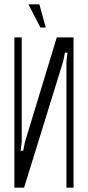

<svg xmlns="http://www.w3.org/2000/svg" viewBox="-20 -873 408 893"><path d="M322 -699V0H289V-588L294 -628H282L274 -588L92 0H47V-699H81V-212L76 -172H88L96 -212L244 -699ZM168 -745 112 -853H163L193 -745Z"/></svg>

Font: Moniqa Paragraph
Style: Regular
Weight: 400
Designer: Rajesh Rajput
Foundry: Rajesh Rajput
Version: Version 1.000